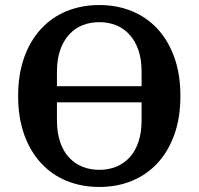

<svg xmlns="http://www.w3.org/2000/svg" viewBox="-20 -730 788 762"><path d="M374 -56Q411 -56 441.5 -68.5Q472 -81 494.5 -105.5Q517 -130 529.5 -167Q542 -204 542 -253V-324H206V-253Q206 -204 218.5 -167Q231 -130 253.5 -105.5Q276 -81 306.5 -68.5Q337 -56 374 -56ZM542 -388V-445Q542 -494 529.5 -530.5Q517 -567 494.5 -592Q472 -617 441.5 -629.5Q411 -642 374 -642Q337 -642 306.5 -629.5Q276 -617 253.5 -592Q231 -567 218.5 -530.5Q206 -494 206 -445V-388ZM374 12Q304 12 245 -12Q186 -36 143 -82.5Q100 -129 76 -196Q52 -263 52 -349Q52 -435 76 -502Q100 -569 143 -615.5Q186 -662 245 -686Q304 -710 374 -710Q444 -710 503 -686Q562 -662 605 -615.5Q648 -569 672 -502Q696 -435 696 -349Q696 -263 672 -196Q648 -129 605 -82.5Q562 -36 503 -12Q444 12 374 12Z"/></svg>

Font: IBM Plex Serif SemiBold
Style: Regular
Weight: 600
Designer: Mike Abbink, Paul van der Laan, Pieter van Rosmalen
Foundry: Bold Monday
Version: Version 2.5